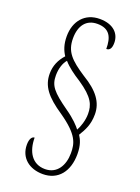

<svg xmlns="http://www.w3.org/2000/svg" viewBox="-163 -831 743 1017"><g transform="rotate(20 208.5 -322.0)"><path d="M213 116C299 116 350 52 350 -46C350 -97 337 -124 323 -146C345 -182 365 -217 365 -276C365 -343 326 -396 241 -447C154 -504 118 -540 118 -615C118 -687 152 -731 214 -731C285 -731 303 -686 303 -622C322 -622 332 -636 332 -667C332 -718 295 -760 217 -760C134 -760 83 -700 83 -614C83 -568 95 -537 112 -511C83 -479 66 -442 66 -397C66 -328 103 -279 196 -217C307 -140 316 -94 316 -39C316 29 283 87 215 87C141 87 107 26 107 -51C94 -51 81 -37 81 -2C81 72 137 116 213 116ZM304 -168C293 -183 264 -215 216 -248C123 -314 100 -342 100 -400C100 -439 112 -473 129 -492C152 -465 187 -439 227 -414C316 -354 330 -315 330 -265C330 -228 316 -188 304 -168Z"/></g></svg>

Font: Noto Serif Armenian ExtraCondensed ExtraLight
Style: Regular
Weight: 200
Width: 2
Designer: Monotype Design Team
Foundry: Monotype Imaging Inc.
Version: Version 2.008